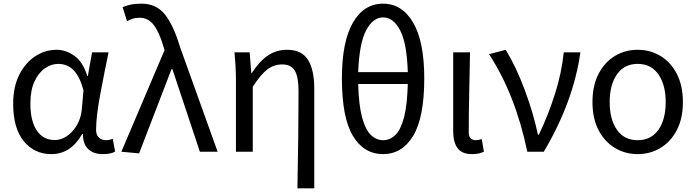

<svg xmlns="http://www.w3.org/2000/svg" viewBox="-20 -829 3802 1049"><path d="M260 13Q168 13 110 -57.5Q52 -128 52 -262Q52 -355 85.5 -421Q119 -487 173 -522Q227 -557 290 -557Q340 -557 386.5 -524Q433 -491 457 -414H460L483 -543H573Q550 -432 527.5 -312.5Q505 -193 505 -119Q505 -91 521 -77Q537 -63 559 -63Q577 -63 596 -71L609 -1Q588 13 540 13Q492 13 462.5 -14Q433 -41 433 -97H429Q367 13 260 13ZM279 -64Q332 -64 376 -112.5Q420 -161 427 -232L436 -335Q421 -393 398.5 -425Q376 -457 350.5 -468.5Q325 -480 299 -480Q260 -480 225 -455.5Q190 -431 168 -383Q146 -335 146 -263Q146 -168 181 -116Q216 -64 279 -64Z M740 9 643 0 879 -555 872 -578Q850 -653 820 -692.5Q790 -732 743 -732Q721 -732 704.5 -726.5Q688 -721 674 -713L650 -790Q669 -798 693 -803.5Q717 -809 753 -809Q834 -809 881 -750Q928 -691 963 -574L1169 0H1072L922 -451H917Z M1605 200Q1611 -98 1611 -332Q1611 -409 1590.5 -443Q1570 -477 1522 -477Q1477 -477 1441 -450Q1405 -423 1361 -355V0H1269V-394Q1269 -460 1261 -543H1344L1353 -429H1355Q1396 -493 1442.5 -525Q1489 -557 1549 -557Q1628 -557 1662.5 -502.5Q1697 -448 1697 -344V200Z M2073 13Q1968 13 1908 -87Q1848 -187 1848 -401Q1848 -601 1908 -705Q1968 -809 2073 -809Q2177 -809 2237.5 -705Q2298 -601 2298 -401Q2298 -187 2237.5 -87Q2177 13 2073 13ZM2073 -63Q2111 -63 2140.5 -92Q2170 -121 2187.5 -188.5Q2205 -256 2208 -370H1937Q1940 -256 1958 -188.5Q1976 -121 2006 -92Q2036 -63 2073 -63ZM1937 -435H2208Q2203 -593 2166 -663.5Q2129 -734 2073 -734Q2018 -734 1980.5 -663.5Q1943 -593 1937 -435Z M2559 13Q2504 13 2480 -19.5Q2456 -52 2456 -112V-543H2548Q2546 -432 2543.5 -318Q2541 -204 2541 -106Q2541 -83 2551.5 -73Q2562 -63 2579 -63Q2594 -63 2612 -69L2624 0Q2613 5 2597.5 9Q2582 13 2559 13Z M2861 0Q2796 -312 2652 -533L2743 -557Q2800 -464 2847.5 -336Q2895 -208 2919 -93H2924Q2975 -199 3012 -315.5Q3049 -432 3060 -543H3151Q3113 -273 2951 0Z M3464 13Q3396 13 3340 -20.5Q3284 -54 3250.5 -117.5Q3217 -181 3217 -271Q3217 -362 3250.5 -426Q3284 -490 3340 -523.5Q3396 -557 3464 -557Q3532 -557 3588 -523.5Q3644 -490 3677.5 -426Q3711 -362 3711 -271Q3711 -181 3677.5 -117.5Q3644 -54 3588 -20.5Q3532 13 3464 13ZM3464 -63Q3537 -63 3577 -119.5Q3617 -176 3617 -271Q3617 -366 3577 -423Q3537 -480 3464 -480Q3391 -480 3351 -423Q3311 -366 3311 -271Q3311 -176 3351 -119.5Q3391 -63 3464 -63Z"/></svg>

Font: Gothic Nguyen
Style: Regular
Weight: 400
Designer: MORI Takayuki
Version: Version 1.220;July 21, 2023;FontCreator 14.0.0.2814 64-bit